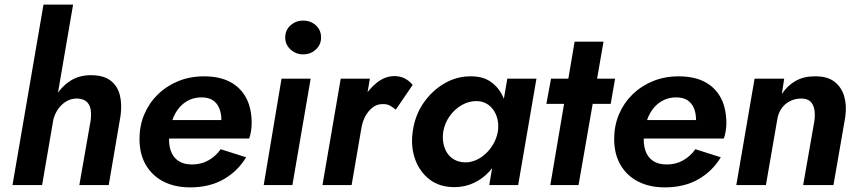

<svg xmlns="http://www.w3.org/2000/svg" viewBox="-20 -800 3711 830"><path d="M296 -780H168L34 0H162ZM372 -280 323 0H450L501 -299Q508 -349 498 -389Q488 -429 457.5 -452Q427 -475 373 -475Q319 -475 279.5 -447.5Q240 -420 216 -376Q192 -332 183 -281H210Q216 -306 230.5 -327.5Q245 -349 267 -362Q289 -375 317 -374Q343 -372 356 -359Q369 -346 372 -325.5Q375 -305 372 -280Z M802 10Q885 10 946 -24.5Q1007 -59 1044 -120L934 -155Q913 -125 881.5 -107Q850 -89 810 -89Q774 -89 751 -104.5Q728 -120 718 -149Q708 -178 712 -216Q715 -252 725.5 -282Q736 -312 754 -333.5Q772 -355 796.5 -367Q821 -379 851 -379Q881 -379 899.5 -367Q918 -355 927.5 -333Q937 -311 937 -280Q937 -269 933 -257Q929 -245 924 -235L958 -281H651V-201H1057Q1062 -214 1065 -232.5Q1068 -251 1068 -267Q1068 -332 1044 -377Q1020 -422 974.5 -446Q929 -470 862 -470Q801 -470 750 -449Q699 -428 661.5 -391Q624 -354 603.5 -305Q583 -256 583 -200Q583 -134 610.5 -87Q638 -40 687 -15Q736 10 802 10Z M1213 -638Q1213 -607 1236 -586Q1259 -565 1290 -565Q1323 -565 1345.5 -586Q1368 -607 1368 -638Q1368 -670 1345.5 -690.5Q1323 -711 1290 -711Q1259 -711 1236 -690.5Q1213 -670 1213 -638ZM1197 -460 1120 0H1244L1323 -460Z M1579 -460H1453L1374 0H1500ZM1691 -326 1764 -433Q1749 -451 1729.5 -461Q1710 -471 1685 -471Q1645 -471 1609.5 -443Q1574 -415 1548.5 -371.5Q1523 -328 1514 -281L1542 -244Q1546 -272 1558.5 -296Q1571 -320 1591 -335.5Q1611 -351 1637 -350Q1654 -350 1666.5 -343Q1679 -336 1691 -326Z M2173 -460 2095 0H2220L2299 -460ZM1764 -230Q1755 -165 1775 -110.5Q1795 -56 1838 -23.5Q1881 9 1944 9Q1990 9 2029 -9.5Q2068 -28 2097.5 -61Q2127 -94 2146.5 -137.5Q2166 -181 2172 -230Q2178 -277 2172 -320Q2166 -363 2147 -396.5Q2128 -430 2096 -450Q2064 -470 2017 -470Q1955 -471 1900.5 -439Q1846 -407 1809.5 -353Q1773 -299 1764 -230ZM1896 -230Q1902 -267 1923.5 -297.5Q1945 -328 1976.5 -346Q2008 -364 2043 -363Q2067 -362 2085 -351Q2103 -340 2115 -321.5Q2127 -303 2131.5 -280Q2136 -257 2132 -230Q2127 -203 2113.5 -179Q2100 -155 2080.5 -136.5Q2061 -118 2038 -108Q2015 -98 1991 -98Q1956 -99 1933 -117Q1910 -135 1900.5 -165.5Q1891 -196 1896 -230Z M2362 -460 2342 -351H2620L2639 -460ZM2464 -620 2359 0H2481L2589 -620Z M2854 10Q2937 10 2998 -24.5Q3059 -59 3096 -120L2986 -155Q2965 -125 2933.5 -107Q2902 -89 2862 -89Q2826 -89 2803 -104.5Q2780 -120 2770 -149Q2760 -178 2764 -216Q2767 -252 2777.5 -282Q2788 -312 2806 -333.5Q2824 -355 2848.5 -367Q2873 -379 2903 -379Q2933 -379 2951.5 -367Q2970 -355 2979.5 -333Q2989 -311 2989 -280Q2989 -269 2985 -257Q2981 -245 2976 -235L3010 -281H2703V-201H3109Q3114 -214 3117 -232.5Q3120 -251 3120 -267Q3120 -332 3096 -377Q3072 -422 3026.5 -446Q2981 -470 2914 -470Q2853 -470 2802 -449Q2751 -428 2713.5 -391Q2676 -354 2655.5 -305Q2635 -256 2635 -200Q2635 -134 2662.5 -87Q2690 -40 2739 -15Q2788 10 2854 10Z M3501 -280 3452 0H3583L3634 -294Q3641 -344 3629.5 -383.5Q3618 -423 3587 -447Q3556 -471 3501 -470Q3454 -470 3419 -450Q3384 -430 3360 -394L3370 -460H3242L3163 0H3291L3340 -283Q3344 -310 3358 -330.5Q3372 -351 3394.5 -362.5Q3417 -374 3443 -374Q3471 -374 3484 -360.5Q3497 -347 3500.5 -326Q3504 -305 3501 -280Z"/></svg>

Font: Jost SemiBold
Style: Italic
Weight: 600
Italic angle: -5°
Version: Version 3.710